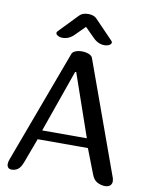

<svg xmlns="http://www.w3.org/2000/svg" viewBox="-98 -988 813 1058"><g transform="rotate(10 308.5 -459.0)"><path d="M42 0Q28 0 21.5 -7.5Q15 -15 15 -27Q15 -39 20 -52L255 -685Q259 -696 274.5 -702.5Q290 -709 310 -709Q332 -709 349.5 -702Q367 -695 371 -682L600 -48Q602 -38 602 -33Q602 -19 592.5 -9.5Q583 0 563 0Q542 0 520.5 -11Q499 -22 488 -53L435 -190H154L103 -53Q91 -21 75.5 -10.5Q60 0 42 0ZM293 -591 170 -242H420L299 -591ZM192 -764Q176 -764 165 -770.5Q154 -777 154 -785Q154 -790 158 -794L260 -900Q277 -918 309 -918Q342 -918 358 -900L460 -794Q464 -790 464 -785Q464 -777 453 -770.5Q442 -764 426 -764Q390 -764 361 -794L309 -846L257 -794Q228 -764 192 -764Z"/></g></svg>

Font: Marmelad for Arash.Academy
Style: Regular
Weight: 400
Designer: Manvel Shmavonyan
Foundry: Cyreal
Version: Version 1.110;Glyphs 3.2 (3202)